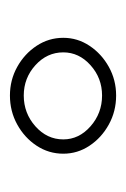

<svg xmlns="http://www.w3.org/2000/svg" viewBox="48 -898 259 396"><g transform="rotate(-90 178.0 -700.5)"><path d="M178.5 -591Q146 -591 118.8 -606Q91.5 -621 75 -645.8Q58.5 -670.5 58.5 -700Q58.5 -730 75 -755Q91.5 -780 118.8 -795Q146 -810 178.5 -810Q210.5 -810 237.5 -795Q264.5 -780 281 -755Q297.5 -730 297.5 -700Q297.5 -670.5 281 -645.8Q264.5 -621 237.5 -606Q210.5 -591 178.5 -591ZM178.5 -620Q214.5 -620 241 -643.8Q267.5 -667.5 267.5 -700Q267.5 -733.5 241 -757.5Q214.5 -781.5 178.5 -781.5Q142 -781.5 115 -757.5Q88 -733.5 88 -700Q88 -667.5 115 -643.8Q142 -620 178.5 -620Z"/></g></svg>

Font: Big Shoulders Text ExtraLight
Style: Regular
Weight: 250
Version: Version 2.002